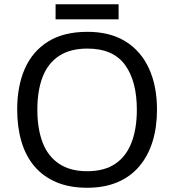

<svg xmlns="http://www.w3.org/2000/svg" viewBox="-20 -875 821 905"><path d="M720 -358Q720 -275 699 -207.5Q678 -140 636.5 -91Q595 -42 533.5 -16Q472 10 391 10Q307 10 245 -16.5Q183 -43 142 -91.5Q101 -140 81 -208Q61 -276 61 -359Q61 -469 97 -551Q133 -633 206.5 -679Q280 -725 392 -725Q499 -725 572 -679.5Q645 -634 682.5 -551.5Q720 -469 720 -358ZM156 -358Q156 -268 181 -203Q206 -138 258.5 -103Q311 -68 391 -68Q472 -68 523.5 -103Q575 -138 600 -203Q625 -268 625 -358Q625 -493 569 -569.5Q513 -646 392 -646Q311 -646 258.5 -611.5Q206 -577 181 -512.5Q156 -448 156 -358ZM539 -855V-784H242V-855Z"/></svg>

Font: Noto Sans Armenian
Style: Regular
Weight: 400
Designer: Monotype Design Team
Foundry: Monotype Imaging Inc.
Version: Version 2.007